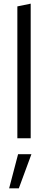

<svg xmlns="http://www.w3.org/2000/svg" viewBox="-20 -757 263 1051"><path d="M75 0V-722L148 -737V0ZM30 274 79 87H152L83 274Z"/></svg>

Font: Red Hat Text VF
Style: Regular
Weight: 400
Designer: Pentagram, MCKL
Foundry: Pentagram, MCKL
Version: Version 1.023